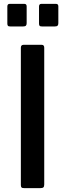

<svg xmlns="http://www.w3.org/2000/svg" viewBox="-20 -974 338 994"><path d="M196 -742Q209 -742 209 -727V-19Q209 -8 204.5 -4Q200 0 188 0H106Q95 0 91.5 -3.5Q88 -7 88 -16V-727Q88 -742 102 -742ZM118 -941V-854Q118 -845 114 -841Q110 -837 99 -837H34Q24 -837 21 -840.5Q18 -844 18 -852V-940Q18 -954 30 -954H106Q118 -954 118 -941ZM282 -941V-854Q282 -845 278 -841Q274 -837 263 -837H198Q188 -837 185 -840.5Q182 -844 182 -852V-940Q182 -954 194 -954H270Q282 -954 282 -941Z"/></svg>

Font: Libre Franklin Medium
Style: Regular
Weight: 500
Designer: Pablo Impallari, Rodrigo Fuenzalida, Nhung Nguyen
Foundry: Impallari Type
Version: Version 3.000